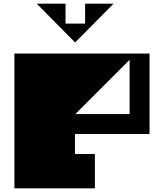

<svg xmlns="http://www.w3.org/2000/svg" viewBox="-20 -1020 864 1040"><path d="M388 -402H682V-696ZM790 -730V-294H386V-186H494V0H58V-730ZM179 -1000H335V-892H441V-1000H595L387 -790Z"/></svg>

Font: El Pececito
Style: Regular
Weight: 400
Designer: deFharo
Foundry: deFharo
Version: El Pececito Version 1.000